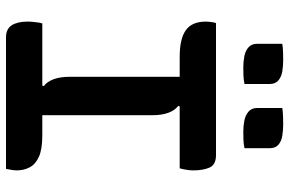

<svg xmlns="http://www.w3.org/2000/svg" viewBox="-182 -782 964 640"><g transform="rotate(90 300.0 -462.0)"><path d="M364 -94H256L267 -126Q252 -137 244 -159Q236 -181 236 -211Q236 -259 236 -308.5Q236 -358 236 -407.5Q236 -457 236 -506.5Q236 -556 236 -606H344L333 -574Q348 -563 356 -541Q364 -519 364 -489Q364 -440 364 -391.5Q364 -343 364 -293Q364 -243 364 -193.5Q364 -144 364 -94ZM543 0H104Q90 0 80 -5Q70 -10 64 -19.5Q58 -29 55 -42Q52 -55 52 -72Q52 -82 53 -90.5Q54 -99 55 -107Q56 -115 58 -121H432Q478 -121 503 -109.5Q528 -98 538 -78.5Q548 -59 548 -35Q548 -29 547 -23Q546 -17 545 -11.5Q544 -6 543 0ZM57 -700H497Q529 -700 538.5 -678.5Q548 -657 548 -624Q548 -619 547.5 -613.5Q547 -608 546 -602Q545 -596 544 -590.5Q543 -585 541 -579H169Q109 -579 80.5 -599.5Q52 -620 52 -666Q52 -670 52.5 -675Q53 -680 53.5 -684.5Q54 -689 55 -693.5Q56 -698 57 -700ZM126 -921Q139 -923 153.5 -923.5Q168 -924 180 -924Q200 -924 218 -921Q236 -918 248 -908Q260 -898 260 -879V-795Q247 -792 232 -791.5Q217 -791 205 -791Q186 -791 167.5 -794.5Q149 -798 137.5 -808.5Q126 -819 126 -837ZM340 -921Q353 -923 368 -923.5Q383 -924 394 -924Q414 -924 432.5 -921Q451 -918 462.5 -908Q474 -898 474 -879V-795Q461 -792 446.5 -791.5Q432 -791 419 -791Q400 -791 382 -794.5Q364 -798 352 -808.5Q340 -819 340 -837Z"/></g></svg>

Font: Recursive Monospace Casual SemiBold
Style: Regular
Weight: 600
Version: Version 1.047